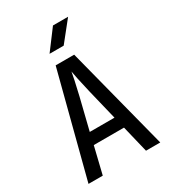

<svg xmlns="http://www.w3.org/2000/svg" viewBox="-225 -1064 1049 1177"><g transform="rotate(-30 300.0 -475.0)"><path d="M238 -810H338L450 -950H343ZM46 0H147L193 -190H407L453 0H554L366 -730H235ZM212 -272 266 -491C285 -570 297 -629 300 -649C303 -629 315 -570 334 -490L387 -272Z"/></g></svg>

Font: JetBrains Mono Medium
Style: Regular
Weight: 436
Monospace: yes
Designer: Philipp Nurullin, Konstantin Bulenkov
Foundry: JetBrains
Version: Version 2.305